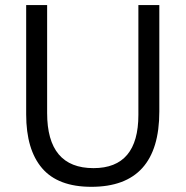

<svg xmlns="http://www.w3.org/2000/svg" viewBox="-20 -720 727 752"><path d="M82.5 -272V-700.2H164.6V-277.3Q164.6 -61.5 346.2 -61.5Q522 -61.5 522 -270V-700.2H604V-283.2Q604 11.7 337.9 11.7Q207.5 11.7 145 -61Q82.5 -133.8 82.5 -272Z"/></svg>

Font: Selawik
Style: Regular
Weight: 400
Designer: Aaron Bell
Foundry: Microsoft Corporation
Version: Version 1.01